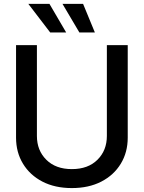

<svg xmlns="http://www.w3.org/2000/svg" viewBox="-20 -961 744 993"><path d="M351.6 11.7Q264.2 11.7 199.5 -21.7Q134.8 -55.2 98.9 -114.3Q63 -173.3 63 -249V-727.5H170.9V-257.8Q170.9 -183.1 219.5 -134.8Q268.1 -86.4 351.6 -86.4Q435.5 -86.4 484.1 -134.8Q532.7 -183.1 532.7 -257.8V-727.5H640.6V-249Q640.6 -173.3 604.7 -114.3Q568.8 -55.2 503.9 -21.7Q439 11.7 351.6 11.7ZM239.7 -793 126.5 -940.9H235.8L322.3 -793ZM390.6 -793 303.2 -940.9H409.7L470.7 -793Z"/></svg>

Font: Inter Display Medium
Style: Regular
Weight: 500
Designer: Rasmus Andersson
Foundry: rsms
Version: Version 4.001;git-9221beed3